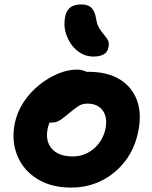

<svg xmlns="http://www.w3.org/2000/svg" viewBox="-20 -837 689 869"><path d="M303 12Q211 12 148 -27.5Q85 -67 58 -133.5Q31 -200 47 -280Q58 -331 87 -375Q116 -419 157 -452Q198 -485 242.5 -503.5Q287 -522 328 -522Q345 -522 361.5 -516.5Q378 -511 387.5 -499.5Q397 -488 393 -468Q385 -432 365 -405Q345 -378 298 -363Q274 -355 252.5 -339Q231 -323 216 -302Q201 -281 196 -256Q184 -199 214.5 -164Q245 -129 309 -129Q363 -129 404.5 -164Q446 -199 458 -257Q467 -307 444.5 -337.5Q422 -368 375 -368Q351 -368 333.5 -356Q316 -344 292 -324Q274 -309 262 -300Q250 -291 238.5 -286.5Q227 -282 211 -282Q193 -282 178 -300Q163 -318 171 -357Q177 -385 198.5 -413Q220 -441 250.5 -463Q281 -485 314.5 -498.5Q348 -512 379 -512Q468 -512 523.5 -477Q579 -442 600.5 -381.5Q622 -321 606 -244Q591 -166 547 -108.5Q503 -51 440 -19.5Q377 12 303 12ZM403 -581Q374 -581 349 -594.5Q324 -608 306.5 -631Q289 -654 279.5 -682Q270 -710 272 -739Q274 -779 292.5 -798Q311 -817 349 -817Q379 -817 394.5 -801Q410 -785 415 -752Q419 -726 429.5 -709Q440 -692 451 -679.5Q462 -667 468.5 -655Q475 -643 471 -624Q467 -600 448.5 -590.5Q430 -581 403 -581Z"/></svg>

Font: Shantell Sans
Style: Bold Italic
Weight: 700
Italic angle: -11°
Designer: Stephen Nixon, Anya Danilova, Shantell Martin
Foundry: Arrow Type
Version: Version 1.011;[c5ecc13dd]